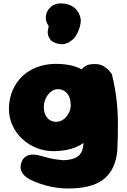

<svg xmlns="http://www.w3.org/2000/svg" viewBox="-20 -865 726 1100"><path d="M403 214Q333 218 271 204.5Q209 191 155 165Q155 165 144 159Q133 153 120 140.5Q107 128 100.5 110Q94 92 102 68Q110 44 125 33.5Q140 23 156 21.5Q172 20 183.5 21.5Q195 23 195 23Q230 32 254 38.5Q278 45 299 48Q320 51 343 53Q390 51 415.5 37.5Q441 24 450.5 -2.5Q460 -29 459 -70Q463 -138 462.5 -186.5Q462 -235 458.5 -275Q455 -315 450.5 -357.5Q446 -400 441 -455Q441 -455 447.5 -466Q454 -477 471 -487.5Q488 -498 521 -498Q554 -499 576.5 -484Q599 -469 610 -454.5Q621 -440 621 -440Q639 -366 647 -299.5Q655 -233 655.5 -161.5Q656 -90 652 0Q642 101 582.5 154.5Q523 208 403 214ZM294 1Q239 2 191.5 -16.5Q144 -35 107.5 -69Q71 -103 51 -147.5Q31 -192 31 -242Q32 -301 52.5 -348Q73 -395 108.5 -428.5Q144 -462 191.5 -480Q239 -498 294 -499Q380 -500 436.5 -473.5Q493 -447 521 -391.5Q549 -336 549 -250Q549 -200 535.5 -155.5Q522 -111 492.5 -76.5Q463 -42 414 -21.5Q365 -1 294 1ZM301 -167Q318 -167 333 -174.5Q348 -182 359.5 -195.5Q371 -209 378 -226Q385 -243 385 -262Q385 -294 375 -314Q365 -334 348.5 -344Q332 -354 310 -354Q294 -354 279.5 -345Q265 -336 254 -321.5Q243 -307 237 -289Q231 -271 231 -252Q231 -228 239.5 -208.5Q248 -189 264 -178Q280 -167 301 -167ZM303 -617Q277 -625 266.5 -640.5Q256 -656 254.5 -669Q253 -682 253 -682L259 -716Q240 -742 242.5 -770Q245 -798 264.5 -819Q284 -840 314 -845Q353 -847 378 -837Q403 -827 416.5 -811Q430 -795 436 -779Q442 -763 443 -751Q443 -730 435.5 -705.5Q428 -681 416 -661.5Q404 -642 388 -632Q388 -632 377.5 -624.5Q367 -617 348 -613Q329 -609 303 -617Z"/></svg>

Font: Sour Gummy Black
Style: Regular
Weight: 900
Designer: Stefie Justprince
Foundry: Eifetstype
Version: Version 1.000